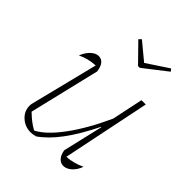

<svg xmlns="http://www.w3.org/2000/svg" viewBox="-196 -795 911 911"><g transform="rotate(45 259.5 -339.5)"><path d="M335 -51 382 -252 380 -253Q333 -158 287.5 -97Q242 -36 194 -3Q176 2 162 2Q124 2 96.5 -23Q69 -48 69 -84Q69 -95 72 -105L156 -441Q105 -438 66 -418Q77 -447 96 -465Q115 -483 135 -483Q173 -483 181 -426L96 -71Q132 -35 168 -16Q221 -43 280 -123Q339 -203 393 -321L426 -478H455L364 -36Q411 -39 455 -60Q445 -31 425 -13Q405 5 384 5Q365 5 352 -10Q339 -25 335 -51ZM300 -581 211 -672 223 -684 310 -612 419 -684 429 -672 312 -581Z"/></g></svg>

Font: Piazzolla Thin
Style: Italic
Weight: 100
Italic angle: -11.3°
Designer: Juan Pablo del Peral
Foundry: Huerta Tipografica
Version: Version 1.330